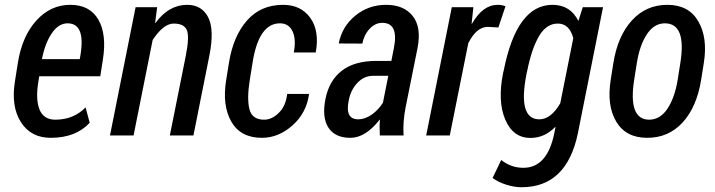

<svg xmlns="http://www.w3.org/2000/svg" viewBox="-20 -558 2945 791"><path d="M312 -334.5Q332 -461.9 258.3 -461.9Q221.2 -461.9 193.4 -420.9Q165.5 -379.9 152.8 -314.5H308.6ZM189 9.8Q106.9 9.8 65.9 -55.2Q24.9 -120.1 41.5 -222.7L53.7 -299.8Q71.3 -409.2 129.9 -473.6Q188.5 -538.1 269.5 -538.1Q350.1 -538.1 385.3 -477.1Q420.4 -416 403.8 -312L393.1 -243.7H141.6L138.2 -222.7Q126 -149.4 142.6 -107.4Q159.2 -65.4 207 -64.9Q283.7 -64.9 332.5 -115.7L349.6 -52.2Q292 9.8 189 9.8Z M751 -538.1Q811 -538.1 837.4 -487.3Q863.8 -436.5 842.8 -330.1L776.9 0H679.7L745.6 -329.1Q761.2 -408.2 749.5 -434.6Q737.8 -460.9 695.8 -460.9Q653.3 -460.9 608.9 -393.1L530.3 0H433.1L538.6 -528.3H627.4L619.1 -463.9L620.6 -463.4Q675.3 -538.1 751 -538.1Z M1069.3 -64.9Q1101.1 -65.4 1129.4 -93.8Q1157.7 -122.1 1163.1 -170.9H1253.4Q1242.7 -92.8 1185.1 -41.5Q1127.4 9.8 1059.1 9.8Q971.2 9.8 933.1 -56.6Q895 -123 911.6 -227.1L923.3 -299.8Q940.9 -409.2 997.6 -473.6Q1054.2 -538.1 1146.5 -538.1Q1219.7 -538.1 1258.3 -484.4Q1296.9 -430.7 1280.8 -341.8H1190.4Q1200.7 -396.5 1185.1 -429.2Q1169.4 -461.9 1133.3 -461.9Q1045.9 -461.9 1020.5 -299.8L1008.8 -227.1Q996.6 -150.4 1007.8 -107.4Q1019 -64.5 1069.3 -64.9Z M1456.1 -66.4Q1483.4 -66.4 1511.7 -85.9Q1539.1 -105.5 1557.6 -134.8L1579.6 -245.6H1516.1Q1479.5 -245.6 1452.1 -216.3Q1424.8 -187 1417 -145.5Q1399.9 -66.4 1456.1 -66.4ZM1529.8 -307.1H1592.3L1603 -361.3Q1623 -463.9 1554.7 -463.9Q1525.9 -463.9 1502.9 -439.5Q1480 -415 1472.7 -378.4L1375.5 -378.9Q1388.7 -448.2 1443.4 -493.2Q1498 -538.1 1570.8 -538.1Q1643.6 -538.1 1680.2 -492.2Q1716.8 -446.3 1700.2 -360.4L1650.9 -115.2Q1639.2 -55.7 1642.6 0H1544.9Q1543.9 -19.5 1543.9 -35.2Q1543.9 -50.8 1545.4 -64.9L1544.4 -65.4Q1485.8 9.8 1423.3 9.8Q1360.4 9.8 1333 -32.2Q1305.7 -74.2 1320.8 -150.4Q1335.9 -226.6 1388.7 -267.1Q1441.4 -307.1 1529.8 -307.1Z M2030.3 -538.1Q2048.3 -538.1 2062.5 -532.2L2033.2 -444.8L1989.7 -447.3Q1942.9 -447.3 1909.2 -379.9L1833 0H1735.8L1841.3 -528.3H1930.2L1922.9 -460.4L1924.3 -460Q1968.8 -538.1 2030.3 -538.1Z M2152.3 -267.6 2149.9 -257.3Q2111.3 -66.4 2202.1 -66.4Q2249.5 -66.4 2288.1 -132.3L2341.8 -400.9Q2325.7 -460.9 2278.3 -460.9Q2231 -460.9 2200.7 -409.2Q2170.4 -357.4 2152.3 -267.6ZM2255.9 -538.1Q2329.6 -538.1 2362.8 -471.7L2380.9 -528.3H2464.4L2360.8 -9.3Q2314.9 213.4 2128.4 213.4Q2099.6 213.4 2066.4 203.1Q2033.2 192.9 2009.3 175.3L2044.9 101.1Q2085.4 133.3 2136.2 133.3Q2234.9 133.3 2263.7 -9.8L2268.6 -34.2L2267.1 -34.7Q2223.1 10.3 2165.5 10.3Q2093.8 10.3 2061.5 -65.4Q2029.3 -141.1 2052.7 -257.3L2055.2 -267.6Q2108.9 -538.1 2255.9 -538.1Z M2592.8 -230Q2566.9 -64.9 2654.8 -64.9Q2700.7 -65.4 2730.5 -111.3Q2760.3 -157.2 2772 -230L2782.7 -297.4Q2809.1 -461.9 2719.2 -461.9Q2674.3 -461.9 2644.5 -416Q2614.7 -370.1 2603.5 -297.4ZM2856.4 -470.7Q2896.5 -403.3 2879.4 -297.4L2868.7 -230Q2850.6 -117.2 2792.5 -53.7Q2734.4 9.8 2646.5 9.8Q2558.6 9.8 2519 -56.6Q2479 -123 2496.1 -230L2506.8 -297.4Q2524.4 -409.2 2583 -473.6Q2641.6 -538.1 2729.5 -538.1Q2817.4 -538.1 2856.4 -470.7Z"/></svg>

Font: RobotoCondensed-Italic
Style: Italic
Weight: 400
Designer: Google
Version: Version 1.200311; 2013